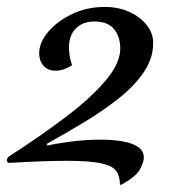

<svg xmlns="http://www.w3.org/2000/svg" viewBox="-45 -470 500 554"><path d="M-14 -22Q76 -80 147.5 -134.5Q219 -189 260.5 -238.5Q302 -288 302 -330Q302 -364 284 -386Q266 -408 227 -408Q194 -408 174 -388Q154 -368 154 -333Q154 -308 163 -282Q153 -275 140.5 -270.5Q128 -266 115 -266Q93 -266 80.5 -280.5Q68 -295 68 -316Q68 -347 93.5 -377.5Q119 -408 162 -429Q205 -450 257 -450Q297 -450 328.5 -435.5Q360 -421 378.5 -397.5Q397 -374 397 -346Q397 -302 370 -262Q343 -222 297.5 -186Q252 -150 198 -117.5Q144 -85 90 -55L92 -50Q112 -55 156 -61Q200 -67 246 -67Q279 -67 307 -62.5Q335 -58 352.5 -46.5Q370 -35 370 -15Q370 -2 358.5 19Q347 40 305 63Q304 64 302.5 63Q301 62 301 62Q301 38 290 23Q279 8 246 1Q213 -6 147 -6Q84 -6 -18 0Q-25 0 -25 -8Q-25 -16 -14 -22Z"/></svg>

Font: Sedan
Style: Italic
Weight: 400
Italic angle: -13.8°
Designer: Sebastian Salazar
Foundry: Sebastian Salazar
Version: Version 1.100; ttfautohint (v1.8.4.7-5d5b)